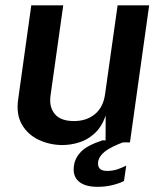

<svg xmlns="http://www.w3.org/2000/svg" viewBox="-20 -537 616 724"><path d="M214.5 10Q166.5 9.5 125.5 -10Q84.5 -29.5 62.5 -67.8Q40.5 -106 48.5 -162.5L98 -517H218.5L170.5 -176.5Q164.5 -134 186.5 -107.2Q208.5 -80.5 259 -80.5Q306 -80.5 337.5 -106.2Q369 -132 376 -180.5L423.5 -517H542.5L470 0H378L378.5 -101Q363.5 -58.5 337 -34.2Q310.5 -10 278.5 0Q246.5 10 214.5 10ZM348 167.5Q299.5 167.5 276.2 146.5Q253 125.5 259 87Q263 58.5 285.5 35Q308 11.5 367 -8L452 -3.5Q398.5 16.5 376 34Q353.5 51.5 350 73.5Q346 107.5 383.5 107.5Q406 107.5 424.2 101Q442.5 94.5 456 87.5L447.5 145.5Q433 153.5 406 160.5Q379 167.5 348 167.5Z"/></svg>

Font: Public Sans SemiBold
Style: Italic
Weight: 600
Italic angle: -8°
Designer: The Public Sans project authors (U.S. Web Design System). Libre Franklin designed by Pablo Impallari and Rodrigo Fuenzal
Version: Version 1.007; ttfautohint (v1.8.1) -l 8 -r 50 -G 200 -x 14 